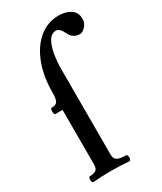

<svg xmlns="http://www.w3.org/2000/svg" viewBox="-186 -794 731 867"><g transform="rotate(-30 180.0 -361.0)"><path d="M34 4Q29 4 27 -4Q25 -12 27 -19.5Q29 -27 34 -27Q54 -27 65 -34.5Q76 -42 76 -63V-348H39Q34 -348 32.5 -356.5Q31 -365 32.5 -373Q34 -381 39 -381Q61 -381 68.5 -393Q76 -405 76 -440Q76 -521 100.5 -586Q125 -651 169.5 -688.5Q214 -726 273 -726Q310 -726 335 -709.5Q360 -693 360 -658Q360 -638 345 -621.5Q330 -605 317 -605Q279 -605 264 -639Q248 -673 229 -673Q205 -673 190.5 -649Q176 -625 169.5 -587Q163 -549 163 -507V-63Q163 -42 177.5 -34.5Q192 -27 222 -27Q227 -27 229 -19.5Q231 -12 229 -4Q227 4 222 4Q199 2 175.5 1Q152 0 128 0Q104 0 80.5 1Q57 2 34 4Z"/></g></svg>

Font: Junicode Two Beta Condensed Medium
Style: Regular
Weight: 500
Width: 3
Designer: Peter S. Baker
Foundry: Briery Creek Software
Version: Version 1.053; ttfautohint (v1.8.4)